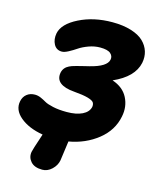

<svg xmlns="http://www.w3.org/2000/svg" viewBox="-146 -807 893 1104"><g transform="rotate(15 300.0 -255.0)"><path d="M212.9 207Q165.5 207 143.6 181.4Q121.6 155.8 127.9 123Q130.4 111.3 136.5 92.3Q142.6 73.2 150.9 48.6Q159.2 23.9 163.1 11.2Q77.6 -3.4 27.6 -45.4Q-22.5 -87.4 -11.2 -141.1Q-5.4 -168.5 14.2 -183.8Q33.7 -199.2 62 -199.2Q80.1 -199.2 97.7 -191.4Q115.2 -183.6 130.4 -174.6Q145.5 -165.5 180.4 -157.7Q215.3 -149.9 263.2 -149.9Q319.3 -149.9 355 -167.2Q390.6 -184.6 397.9 -215.8Q400.4 -232.9 393.1 -243.2Q385.7 -253.4 357.4 -261.5Q329.1 -269.5 274.9 -273.9Q217.3 -278.3 190.4 -299.8Q163.6 -321.3 170.9 -359.9Q177.7 -391.1 208 -405.8Q214.4 -409.2 223.6 -412.4Q232.9 -415.5 245.6 -418.9Q258.3 -422.4 268.1 -424.8Q277.8 -427.2 295.4 -431.6Q313 -436 321.8 -438Q420.9 -462.4 429.2 -505.9Q433.6 -527.3 416.3 -542.7Q398.9 -558.1 354 -558.1Q320.3 -558.1 286.4 -545.7Q252.4 -533.2 230.2 -518.1Q208 -502.9 184.6 -490.5Q161.1 -478 146 -478Q113.3 -478 98.1 -506.3Q83 -534.7 89.8 -571.8Q101.6 -630.4 187.7 -673.6Q273.9 -716.8 384.8 -716.8Q448.7 -716.8 496.8 -701.9Q544.9 -687 571 -661.6Q597.2 -636.2 607.2 -604Q617.2 -571.8 609.9 -535.2Q591.3 -447.3 471.2 -394Q536.6 -372.1 563.2 -320.1Q589.8 -268.1 577.1 -207Q560.5 -121.6 487.8 -63.7Q415 -5.9 316.9 11.2Q301.8 122.6 300.8 127.9Q294.9 159.2 269.5 183.1Q244.1 207 212.9 207Z"/></g></svg>

Font: Shantell Sans Normal
Style: Italic
Weight: 800
Italic angle: -11.31°
Designer: Stephen Nixon, Anya Danilova, Shantell Martin
Foundry: Arrow Type
Version: Version 1.006;[559af2be0]